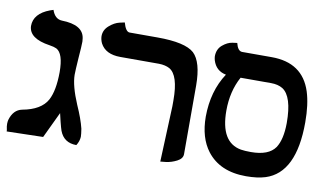

<svg xmlns="http://www.w3.org/2000/svg" viewBox="-63 -697 1459 844"><g transform="rotate(10 666.5 -274.5)"><path d="M254.9 -296.9Q255.4 -248 289.1 -168.9Q314.9 -111.3 325.2 -68.8Q329.1 -44.9 329.1 -33.2Q328.1 -13.2 315.9 5.9Q259.8 5.9 240.7 -44.9Q236.3 -57.6 230 -83Q224.1 -109.4 221.2 -120.1Q218.8 -115.2 166 -3.9L3.9 0Q3.9 -7.3 2.9 -9.8Q0 -22 0 -34.2Q0.5 -44.9 2 -50.8Q15.6 -98.1 54.2 -106Q137.2 -121.1 164.6 -171.4Q187.5 -214.4 188 -296.9Q188 -380.4 155.3 -397.5Q144 -402.8 124 -405.8Q30.8 -419.4 28.8 -475.1Q28.8 -530.8 99.1 -557.1Q99.1 -557.1 113.8 -562Q127 -523.4 158.2 -522Q252.9 -520 261.7 -461.9Q262.7 -454.1 263.2 -446.8Q263.2 -426.8 258.8 -372.1Q254.9 -315.9 254.9 -296.9Z M691.9 13.2 702.1 -235.8Q702.1 -235.8 702.1 -262.2Q702.1 -374 659.2 -398.4Q640.1 -408.7 611.8 -409.2H439Q373 -409.2 349.6 -453.6Q342.3 -468.8 341.8 -484.9Q341.8 -512.7 364.3 -532.2Q386.7 -551.8 409.7 -557.1L432.1 -562Q442.9 -522.9 460 -522H585Q709 -522 749.5 -485.4Q788.6 -448.2 789.1 -344.2V-37.1Q789.1 -17.1 764.9 -4.6Q740.7 7.8 716.3 10.7Z M1111.8 -411.1H975.6Q939 -344.2 939 -257.8Q939 -116.7 1031.7 -100.1Q1049.3 -97.2 1076.7 -97.2Q1155.8 -97.2 1184.6 -138.7Q1209.5 -176.3 1210 -250Q1210 -369.1 1163.6 -398.4Q1142.6 -411.1 1111.8 -411.1ZM1073.7 11.2Q957 11.2 898.9 -64.5Q855 -122.1 854.5 -215.8Q855 -330.1 909.7 -413.1Q864.3 -421.9 850.6 -466.8Q848.1 -476.6 847.7 -483.9Q847.7 -516.1 869.6 -534.7Q891.6 -553.2 913.1 -556.2L934.6 -559.1Q942.9 -524.9 961.9 -523.9H1094.7Q1232.9 -523.9 1272 -402.8Q1289.6 -347.7 1289.6 -267.1Q1289.6 -41.5 1160.2 0Q1124.5 11.2 1073.7 11.2Z"/></g></svg>

Font: Linux Libertine O
Style: Semibold
Weight: 700
Designer: Philipp H. Poll
Foundry: Philipp H. Poll
Version: Version 5.0.0